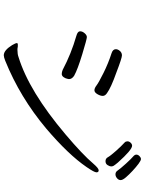

<svg xmlns="http://www.w3.org/2000/svg" viewBox="108 -912 783 1040"><g transform="rotate(90 500.0 -391.5)"><path d="M906 -633Q892 -653 865.5 -682Q839 -711 828 -720Q817 -729 817 -738Q817 -747 825 -755Q833 -763 841 -763Q849 -763 866.5 -750Q884 -737 904.5 -718Q925 -699 940 -681.5Q955 -664 955 -653Q955 -642 945 -633.5Q935 -625 924 -625Q913 -625 906 -633ZM769 -715Q791 -715 860 -638Q874 -621 877.5 -615Q881 -609 881 -601.5Q881 -594 874 -582.5Q867 -571 852.5 -571Q838 -571 831 -584Q824 -597 797.5 -627Q771 -657 751 -675Q745 -681 745 -690Q745 -699 752.5 -707Q760 -715 769 -715ZM267 -604Q246 -611 246 -627Q246 -638 255.5 -649Q265 -660 279.5 -660Q294 -660 372 -630Q454 -601 484 -579Q499 -569 499 -556Q499 -543 489.5 -527Q480 -511 468.5 -511Q457 -511 442 -522.5Q427 -534 375 -560Q323 -586 267 -604ZM231 -96 244 -94H251Q273 -94 289 -100Q474 -157 707 -354Q817 -447 866 -505Q891 -534 902 -534Q913 -534 913 -522Q913 -510 884 -468Q817 -370 676 -250Q507 -108 309 -28Q289 -20 279 -20Q252 -20 224 -65Q213 -84 213 -90Q213 -96 220 -96ZM390 -401Q408 -389 408 -373L406 -363Q404 -353 397 -343.5Q390 -334 380 -334Q370 -334 358 -339Q271 -385 174 -413Q149 -420 149 -433Q149 -446 159.5 -458Q170 -470 180.5 -470Q191 -470 273.5 -445Q356 -420 390 -401Z"/></g></svg>

Font: LXGW Bright TC
Style: Regular
Weight: 400
Designer: Christian Thalmann (Catharsis Fonts)
Foundry: LXGW / Christian Thalmann (Catharsis Fonts) / Fontworks Inc.
Version: Version 5.501